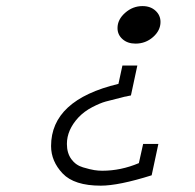

<svg xmlns="http://www.w3.org/2000/svg" viewBox="-20 -459 626 615"><path d="M487.3 2 465.8 102.5Q360.4 135.7 302.7 135.7Q217.8 135.7 180.7 96.7Q143.6 57.6 143.6 8.8Q143.6 -138.7 359.4 -190.4L372.1 -249H419.9L399.4 -153.3Q397.5 -153.3 390.1 -151.4Q382.8 -149.4 379.9 -149.4Q336.9 -138.7 318.8 -133.8Q300.8 -128.9 275.4 -115.7Q250 -102.5 231.4 -83Q194.3 -43 194.3 2Q194.3 31.2 208.5 50.8Q222.7 70.3 246.1 77.1Q269.5 84 282.2 85.9Q294.9 87.9 307.6 87.9Q367.2 87.9 424.8 63.5L438.5 2ZM414.1 -319.3Q388.7 -319.3 372.6 -333.5Q356.4 -347.7 356.4 -369.1Q356.4 -396.5 380.9 -418Q405.3 -439.5 436.5 -439.5Q461.9 -439.5 478 -424.8Q494.1 -410.2 494.1 -388.7Q494.1 -361.3 470.2 -340.3Q446.3 -319.3 414.1 -319.3Z"/></svg>

Font: Thabit-Oblique
Style: Oblique
Weight: 500
Designer: Regenerated by Nadim Shaikli
Foundry: MAK Alagha
Version: 0.01